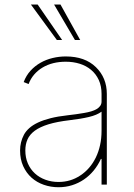

<svg xmlns="http://www.w3.org/2000/svg" viewBox="-20 -798 581 830"><path d="M83.5 -215.6Q91.6 -230.8 106.5 -244.1Q121.4 -257.5 144.4 -268.3Q167.3 -279.1 199 -287.1Q230.8 -295.1 272.7 -299.7Q291.9 -301.8 309.3 -304.3Q326.7 -306.8 343.8 -309.7Q360.4 -312.5 374.3 -316.6Q388.1 -320.7 398.1 -326.7Q408 -332.7 413.5 -340.7Q419 -348.7 419 -359.4V-392Q419 -426.1 407 -452.2Q394.9 -478.3 373.9 -495.9Q353 -513.5 324.8 -522.4Q296.5 -531.2 264.2 -531.2Q235.4 -531.2 210 -524.9Q184.7 -518.5 163.9 -506Q143.1 -493.6 127.7 -475.7Q112.2 -457.7 103.7 -434.7L82.4 -443.2Q93 -471.6 112 -492.4Q131 -513.1 155.2 -526.8Q179.3 -540.5 207.4 -547.2Q235.4 -554 264.2 -554Q347.3 -554 394.5 -507.8Q441.8 -461.6 441.8 -392V0H419V-110.8H416.2Q403.4 -83.1 384.8 -60.5Q366.1 -38 342.7 -22Q319.2 -6 291.5 2.7Q263.8 11.4 233 11.4Q199.6 11.4 169.4 0.9Q139.2 -9.6 116.5 -29.8Q93.8 -50.1 80.3 -79.7Q66.8 -109.4 66.8 -147.7Q66.8 -183.9 83.5 -215.6ZM233 -11.4Q285.2 -11.4 327.1 -39.4Q348.4 -53.3 365.2 -72.8Q382.1 -92.3 394.2 -117Q406.2 -141.7 412.6 -170.8Q419 -199.9 419 -233V-315.3Q398.8 -300.4 364.3 -292.3Q329.9 -284.1 281.2 -278.4Q226.6 -272 189.6 -260.7Q152.7 -249.3 130.5 -233Q108.3 -216.6 98.9 -195.3Q89.5 -174 89.5 -147.7Q89.5 -116.5 100.5 -91.3Q111.5 -66.1 130.9 -48.3Q150.2 -30.5 176.5 -21Q202.8 -11.4 233 -11.4ZM113.6 -778.4H142.8L248.6 -625H225.9ZM213.8 -778.4H241.5L326.7 -625H304Z"/></svg>

Font: Inter P Thin
Style: Regular
Weight: 100
Designer: Rasmus Andersson
Foundry: rsms
Version: Version 3.018;git-588b23468